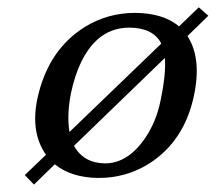

<svg xmlns="http://www.w3.org/2000/svg" viewBox="-20 -474 586 522"><path d="M520.5 -454.1 546.4 -431.2 489.7 -376Q528.8 -315.4 507.3 -213.9Q481 -89.8 384.8 -28.8Q322.8 9.8 248 9.8Q174.3 9.3 128.9 -27.3L72.3 27.8L47.4 2L105 -53.2Q62.5 -113.8 81.5 -205.1Q109.9 -337.9 210.9 -400.9Q272.9 -439 347.2 -439Q423.8 -438.5 466.8 -402.3ZM332 -398.9Q230 -398.9 185.5 -267.6Q178.2 -245.6 173.3 -222.2Q161.1 -162.1 168.9 -115.2L418.5 -355.5Q396.5 -398.4 332 -398.9ZM428.2 -316.4 181.2 -77.6Q207 -30.8 265.1 -29.8Q329.1 -29.8 377 -102.1Q404.3 -144 415.5 -195.8Q432.1 -273.9 428.2 -316.4Z"/></svg>

Font: Linux Biolinum Slanted O
Style: Slanted
Weight: 400
Designer: Philipp H. Poll
Foundry: Philipp H. Poll
Version: Version 1.0.4